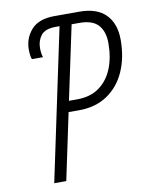

<svg xmlns="http://www.w3.org/2000/svg" viewBox="-82 -774 644 833"><g transform="rotate(-10 240.5 -357.0)"><path d="M89 0 230 -667H214Q166 -667 148 -643.5Q130 -620 130 -588Q130 -576 131.5 -565.5Q133 -555 136 -547H87Q84 -555 82.5 -565.5Q81 -576 81 -591Q81 -640 113.5 -677Q146 -714 217 -714H326Q403 -714 442 -674Q481 -634 481 -563Q481 -485 454 -424Q427 -363 375 -328Q323 -293 250 -293H204L142 0ZM249 -341Q309 -341 348 -369.5Q387 -398 406.5 -446.5Q426 -495 426 -558Q426 -609 400.5 -637.5Q375 -666 318 -666H283L214 -341Z"/></g></svg>

Font: Noto Sans ExtraCondensed Light
Style: Italic
Weight: 300
Width: 2
Italic angle: -12°
Designer: Monotype Design Team
Foundry: Monotype Imaging Inc.
Version: Version 2.013; ttfautohint (v1.8.4.7-5d5b)